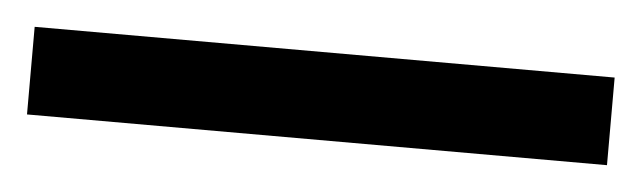

<svg xmlns="http://www.w3.org/2000/svg" viewBox="-24 -4 518 155"><g transform="rotate(5 235.0 73.5)"><path d="M0 109V38H470V109Z"/></g></svg>

Font: Literata 12pt Medium
Style: Regular
Weight: 500
Designer: Latin by Veronika Burian and Jose Scaglione. Greek by Irene Vlachou. Cyrillic by Vera Evstafieva.
Foundry: TypeTogether
Version: Version 3.002